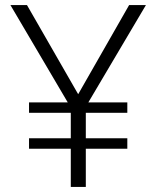

<svg xmlns="http://www.w3.org/2000/svg" viewBox="-20 -734 613 754"><path d="M287 -364 487 -714H553L327 -332H480V-291H317V-191H480V-150H317V0H258V-150H94V-191H258V-291H94V-332H246L21 -714H86Z"/></svg>

Font: Noto Sans Hebrew Thin Light
Style: Regular
Weight: 300
Version: Version 3.001